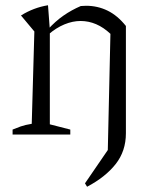

<svg xmlns="http://www.w3.org/2000/svg" viewBox="-20 -513 582 732"><path d="M28 0V-19Q42 -25 59 -31Q76 -37 101 -41L111 -393L60 -454Q108 -484 163 -493L170 -400V-39L248 -19V0ZM312 199 304 186 391 59 401 -384 460 -414V-5Q460 63 421 112.5Q382 162 312 199ZM164 -381 162 -400Q191 -432 222 -453.5Q253 -475 288 -490Q293 -490 298 -490.5Q303 -491 308 -491Q352 -491 390 -472.5Q428 -454 460 -414L401 -384Q349 -433 287 -433Q257 -433 225.5 -420Q194 -407 164 -381Z"/></svg>

Font: Piazzolla 24pt Light
Style: Regular
Weight: 300
Designer: Juan Pablo del Peral
Foundry: Huerta Tipografica
Version: Version 2.005